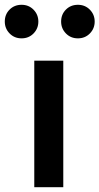

<svg xmlns="http://www.w3.org/2000/svg" viewBox="-67 -781 415 801"><path d="M76 -528H197V0H76ZM188 -691Q188 -721 208 -741Q228 -761 258 -761Q288 -761 308 -740.5Q328 -720 328 -691Q328 -662 308 -641.5Q288 -621 258 -621Q228 -621 208 -641.5Q188 -662 188 -691ZM-47 -691Q-47 -721 -27 -741Q-7 -761 23 -761Q53 -761 73 -740.5Q93 -720 93 -691Q93 -662 73 -641.5Q53 -621 23 -621Q-7 -621 -27 -641.5Q-47 -662 -47 -691Z"/></svg>

Font: Be Vietnam SemiBold
Style: Regular
Weight: 600
Designer: Gabriel Lam
Foundry: TypeRant
Version: Version 4.000